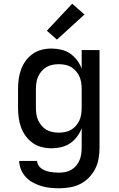

<svg xmlns="http://www.w3.org/2000/svg" viewBox="-20 -789 640 1032"><path d="M297 223Q273 223 249 220.5Q225 218 202 211Q179 204 157.5 192.5Q136 181 119.5 163.5Q103 146 93.5 123.5Q84 101 83 76H179Q180 89 186.5 99.5Q193 110 203 117Q213 124 225 128.5Q237 133 249 135Q261 137 273 138Q285 139 297 139Q315 139 332 135.5Q349 132 363.5 123.5Q378 115 389.5 101.5Q401 88 407.5 72Q414 56 416.5 39Q419 22 419 5V-100Q410 -76 394 -54.5Q378 -33 356.5 -18.5Q335 -4 309 2Q283 8 257 8Q230 8 204 1.5Q178 -5 156 -20.5Q134 -36 118 -58Q102 -80 93 -105Q84 -130 80.5 -156.5Q77 -183 77 -210V-310Q77 -337 80.5 -363.5Q84 -390 93 -415Q102 -440 118 -462Q134 -484 156 -499.5Q178 -515 204 -521.5Q230 -528 257 -528Q283 -528 309 -522Q335 -516 356.5 -501.5Q378 -487 394 -465.5Q410 -444 419 -420V-520H515V5Q515 34 510 63Q505 92 492 118Q479 144 458 165.5Q437 187 411 200Q385 213 356 218Q327 223 297 223ZM296 -76Q313 -76 330.5 -79.5Q348 -83 362.5 -91.5Q377 -100 388.5 -113.5Q400 -127 407 -142.5Q414 -158 416.5 -175.5Q419 -193 419 -210V-310Q419 -327 416.5 -344.5Q414 -362 407 -377.5Q400 -393 388.5 -406.5Q377 -420 362.5 -428.5Q348 -437 330.5 -440.5Q313 -444 296 -444Q279 -444 261.5 -440.5Q244 -437 229.5 -428.5Q215 -420 203.5 -406.5Q192 -393 185 -377.5Q178 -362 175.5 -344.5Q173 -327 173 -310V-210Q173 -193 175.5 -175.5Q178 -158 185 -142.5Q192 -127 203.5 -113.5Q215 -100 229.5 -91.5Q244 -83 261.5 -79.5Q279 -76 296 -76ZM286 -576 232 -624 368 -769 434 -711Z"/></svg>

Font: Iosevka Medium Extended
Style: Regular
Weight: 500
Width: 7
Monospace: yes
Designer: Belleve Invis
Foundry: Belleve Invis
Version: Version 32.5.0; ttfautohint (v1.8.4)